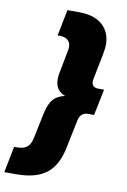

<svg xmlns="http://www.w3.org/2000/svg" viewBox="-181 -801 695 1054"><g transform="rotate(10 167.0 -274.0)"><path d="M-80 194 -51 48H-37Q3 48 22 31.5Q41 15 48 -21L75 -151Q85 -201 102 -228.5Q119 -256 151.5 -268.5Q184 -281 236 -284L232 -264Q163 -270 137.5 -302.5Q112 -335 124 -397L148 -521Q156 -557 140.5 -576.5Q125 -596 92 -596H78L107 -742H173Q238 -742 280 -717.5Q322 -693 338.5 -648.5Q355 -604 343 -545L313 -392Q309 -370 318.5 -358.5Q328 -347 347 -347H381L351 -201H318Q298 -201 284.5 -190Q271 -179 266 -156L234 0Q214 102 155.5 148Q97 194 -14 194Z"/></g></svg>

Font: Montserrat Thin ExtraBold
Style: Italic
Weight: 800
Italic angle: -11.3°
Version: Version 9.000